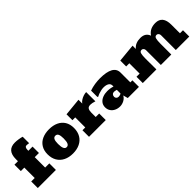

<svg xmlns="http://www.w3.org/2000/svg" viewBox="202 -1900 3042 3042"><g transform="rotate(-45 1723.0 -379.0)"><path d="M445.3 0H39.6V-147H117.7V-379.9H39.6V-522.9H117.7V-569.8Q117.7 -767.1 291.5 -767.1Q329.6 -767.1 373.5 -760Q417.5 -752.9 445.3 -744.1V-600.1Q408.7 -606 394.5 -606Q351.6 -606 351.6 -541V-522.9H445.3V-379.9H351.6V-147H445.3Z M822.3 8.8Q733.4 8.8 667.5 -23.9Q600.6 -56.2 563.5 -118.7Q526.4 -181.2 526.4 -267.1Q526.4 -352.5 563.5 -412.1Q600.6 -472.2 667.5 -502.7Q734.4 -533.2 822.3 -533.2Q912.6 -533.2 979.2 -502Q1045.9 -470.7 1082.5 -411.4Q1119.1 -352.1 1119.1 -267.1Q1119.1 -181.2 1082.5 -118.7Q1045.4 -56.2 978.3 -23.7Q911.1 8.8 822.3 8.8ZM822.3 -133.8Q854.5 -133.8 870.1 -165.5Q885.3 -196.3 885.3 -267.1Q885.3 -332 870.4 -361.1Q855.5 -390.1 822.3 -390.1Q790.5 -390.1 775.4 -361.1Q760.3 -332 760.3 -267.1Q760.3 -197.8 775.9 -165.5Q791.5 -133.8 822.3 -133.8Z M1562.5 0H1187.5V-147H1250.5V-372.1H1187.5V-503.9L1484.4 -533.2V-448.2Q1500 -472.7 1530.3 -491.9Q1560.5 -511.2 1595 -522.2Q1629.4 -533.2 1656.7 -533.2V-326.2Q1599.6 -345.2 1562.5 -345.2Q1515.6 -345.2 1500 -318.1Q1484.4 -291 1484.4 -247.1V-147H1562.5Z M1877.4 8.8Q1827.6 8.8 1787.1 -10.7Q1746.1 -29.8 1721.7 -65.9Q1697.3 -102.1 1697.3 -149.9Q1697.3 -201.7 1726.1 -237.8Q1754.9 -272.9 1801.5 -290.5Q1848.1 -308.1 1902.3 -308.1Q1966.3 -308.1 2025.4 -289.1V-311Q2025.4 -350.1 1992.4 -370.6Q1959.5 -391.1 1903.3 -391.1Q1879.4 -391.1 1849.6 -385.3Q1819.8 -379.4 1791.5 -369.1Q1763.2 -358.9 1742.2 -346.2L1728 -352.1V-494.1Q1787.1 -515.1 1848.6 -524.2Q1910.2 -533.2 1963.4 -533.2Q2260.3 -533.2 2260.3 -366.2V-147H2306.2V0H2056.2L2034.2 -80.1Q2013.2 -39.1 1968.8 -15.1Q1924.3 8.8 1877.4 8.8ZM1969.2 -116.2Q1985.4 -116.2 2002.2 -121.6Q2019 -127 2025.4 -132.8V-214.8Q2018.1 -215.8 2002 -220.7Q1985.4 -225.1 1973.1 -225.1Q1947.3 -225.1 1931.9 -209Q1916.5 -192.9 1916.5 -166Q1916.5 -146 1930.9 -131.1Q1945.3 -116.2 1969.2 -116.2Z M3366.2 -332V-141.1H3434.1V0H3132.3V-333Q3132.3 -354 3118.7 -370.1Q3105 -386.2 3085.9 -386.2Q3050.3 -386.2 3041 -350.6Q3031.2 -314 3031.2 -248V0H2796.9V-333Q2796.9 -354 2783.4 -370.1Q2770 -386.2 2751 -386.2Q2715.3 -386.2 2706.1 -350.6Q2696.3 -314 2696.3 -248V-141.1H2697.3V0H2392.1V-141.1H2462.9V-372.1H2392.1V-503.9L2696.3 -533.2V-460Q2730 -500 2772.9 -516.6Q2815.9 -533.2 2870.1 -533.2Q2981 -533.2 3015.1 -439Q3051.3 -490.2 3098.1 -511.7Q3145 -533.2 3205.1 -533.2Q3366.2 -533.2 3366.2 -332Z"/></g></svg>

Font: Moul
Style: Regular
Weight: 400
Designer: Danh Hong
Version: Version 8.002; ttfautohint (v1.8.3)